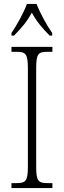

<svg xmlns="http://www.w3.org/2000/svg" viewBox="-20 -951 324 971"><path d="M38 -784V-771H51C90 -811 116 -841 141 -887C166 -841 192 -811 231 -771H244V-784C217 -822 182 -886 165 -931H116C100 -886 64 -822 38 -784ZM38 0H245V-25H221C173 -25 163 -36 163 -109V-605C163 -679 173 -689 221 -689H245V-714H38V-689H63C110 -689 121 -679 121 -605V-109C121 -35 110 -25 63 -25H38Z"/></svg>

Font: Noto Serif Armenian Condensed ExtraLight
Style: Regular
Weight: 200
Width: 3
Designer: Monotype Design Team
Foundry: Monotype Imaging Inc.
Version: Version 2.008